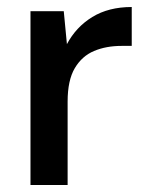

<svg xmlns="http://www.w3.org/2000/svg" viewBox="-20 -528 420 548"><path d="M67 0V-496H162L171 -402Q197 -451 243.5 -479.5Q290 -508 356 -508V-397H327Q283 -397 248.5 -382.5Q214 -368 193.5 -333.5Q173 -299 173 -238V0Z"/></svg>

Font: Ultramarine Medium
Style: Regular
Weight: 500
Designer: Colophon Foundry, Jonny Pinhorn
Foundry: Colophon Foundry
Version: Version 1.200; ttfautohint (v1.8.3)